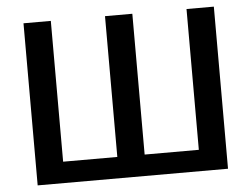

<svg xmlns="http://www.w3.org/2000/svg" viewBox="-50 -766 1084 826"><g transform="rotate(-5 491.5 -353.0)"><path d="M784 -703H902V-3H80V-703H198V-95H432V-703H550V-95H784Z"/></g></svg>

Font: Kanit Cyrillic
Style: Regular
Weight: 400
Designer: Katatrad Team, Sasha Pavljenko
Foundry: CadsonDemak, Pavljenko + Design
Version: Version 1.002;Fontself Maker 3.5.7